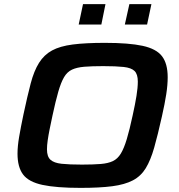

<svg xmlns="http://www.w3.org/2000/svg" viewBox="-20 -904 870 932"><path d="M371 8Q253 8 186 -6.5Q119 -21 92 -57Q65 -93 65 -158Q65 -194 73 -240.5Q81 -287 94 -349Q113 -438 129 -499Q145 -560 169.5 -599Q194 -638 232.5 -659Q271 -680 333 -688Q395 -696 489 -696Q606 -696 672.5 -681.5Q739 -667 766.5 -631Q794 -595 794 -529Q794 -492 787 -446.5Q780 -401 766 -339Q746 -249 728.5 -187.5Q711 -126 687.5 -87.5Q664 -49 625 -28.5Q586 -8 525 0Q464 8 371 8ZM378 -105Q432 -105 468.5 -108Q505 -111 528 -122Q551 -133 566.5 -158.5Q582 -184 595.5 -229Q609 -274 624 -344Q636 -398 642.5 -438.5Q649 -479 649 -508Q649 -544 633 -559.5Q617 -575 580 -579Q543 -583 481 -583Q426 -583 389.5 -580Q353 -577 329.5 -566Q306 -555 291 -529.5Q276 -504 263 -459Q250 -414 235 -344Q227 -307 221 -277Q215 -247 211.5 -222.5Q208 -198 208 -179Q208 -144 225 -128.5Q242 -113 279 -109Q316 -105 378 -105ZM586 -785 608 -884H715L694 -785ZM362 -785 383 -884H492L472 -785Z"/></svg>

Font: Saira Expanded SemiBold
Style: Italic
Weight: 600
Width: 7
Italic angle: -12°
Designer: Hector Gatti with collaboration of the Omnibus-Type team
Foundry: Omnibus-Type
Version: Version 1.101